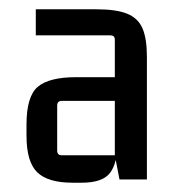

<svg xmlns="http://www.w3.org/2000/svg" viewBox="-20 -687 383 413"><path d="M156 -294H136Q83 -294 60 -316.5Q37 -339 37 -395V-419Q37 -480 61.5 -500.5Q86 -521 144 -521H237V-470H113Q103 -470 103 -460V-363Q103 -353 113 -353H227V-602Q227 -611 217 -611H57V-667H188Q230 -667 253.5 -657.5Q277 -648 286.5 -626Q296 -604 296 -565V-301H237L227 -353L233 -383Q233 -337 217 -315.5Q201 -294 156 -294Z"/></svg>

Font: Gemunu Libre ExtraLight
Style: Regular
Weight: 400
Version: Version 1.100